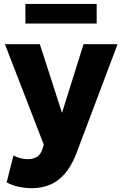

<svg xmlns="http://www.w3.org/2000/svg" viewBox="-20 -735 622 978"><path d="M143.9 223.5Q108.9 223.5 75.5 216.4Q42.1 209.4 13.8 194.2L48.6 57Q64.8 65.8 84.4 70.8Q104.1 75.8 121.1 75.8Q148.5 75.8 167.8 64.2Q187.1 52.8 195.4 26L203.1 2L5.1 -510H182.9L295.9 -160.2L405.6 -510H578.9L367.4 50.8Q341.6 115.6 307.2 153.4Q272.9 191.1 231.5 207.3Q190.1 223.5 143.9 223.5ZM109.4 -615V-715H472.4V-615Z"/></svg>

Font: Geologica Thin
Style: Regular
Weight: 100
Version: Version 1.010;gftools[0.9.28]